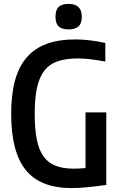

<svg xmlns="http://www.w3.org/2000/svg" viewBox="-20 -949 610 979"><path d="M330 -799Q296 -799 279.5 -814Q263 -829 263 -864Q263 -899 279.5 -914Q296 -929 330 -929Q397 -929 397 -864Q397 -829 380 -814Q363 -799 330 -799ZM342 10Q184 9 110.5 -83Q37 -175 37 -369Q37 -467 56.5 -538.5Q76 -610 116.5 -656.5Q157 -703 218.5 -725.5Q280 -748 365 -748Q397 -748 437 -743.5Q477 -739 517 -730V-635Q475 -643 440.5 -647Q406 -651 377 -651Q316 -651 274 -636.5Q232 -622 206 -588.5Q180 -555 168.5 -501Q157 -447 157 -369Q157 -292 167.5 -238.5Q178 -185 201.5 -152Q225 -119 263 -104Q301 -89 355 -89Q383 -89 416 -92V-376H522V-6Q463 2 421.5 6Q380 10 342 10Z"/></svg>

Font: Encode Sans Compressed
Style: SemiBold
Weight: 600
Designer: Pablo Impallari, Andres Torresi
Foundry: Pablo Impallari, Andres Torresi
Version: Version 1.000; ttfautohint (v1.00) -l 8 -r 50 -G 200 -x 14 -